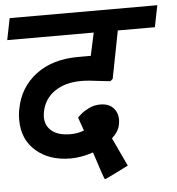

<svg xmlns="http://www.w3.org/2000/svg" viewBox="-80 -629 715 774"><g transform="rotate(-5 277.5 -242.0)"><path d="M92.5 -195Q90 -180 90 -173.8Q90 -137.5 116.2 -116.2Q142.5 -95 191.2 -95Q220 -95 246.2 -105L227.5 -158.8Q230 -162.5 242.5 -173.1Q255 -183.8 275.6 -193.8Q296.2 -203.8 320 -203.8Q355 -203.8 373.1 -184.4Q391.2 -165 391.2 -136.2Q391.2 -128.8 388.8 -116.2Q383.8 -88.8 356.2 -63.8L410 51.2Q395 58.8 355 78.8Q315 98.8 313.8 97.5Q311.2 100 275 -13.8Q226.2 2.5 183.8 2.5Q97.5 2.5 43.8 -44.4Q-10 -91.2 -10 -170Q-10 -196.2 -5 -217.5Q11.2 -301.2 78.1 -351.9Q145 -402.5 248.8 -402.5H300L320 -495H-30L-12.5 -582.5H585L567.5 -495H417.5L380 -302.5L370 -293.8L336.2 -297.5Q281.2 -305 252.5 -305Q187.5 -305 145 -275.6Q102.5 -246.2 92.5 -195Z"/></g></svg>

Font: Cambay
Style: Bold Italic
Weight: 700
Italic angle: -11°
Designer: Pooja Saxena
Foundry: Pooja Saxena
Version: Version 1.006;PS 001.006;hotconv 1.0.70;makeotf.lib2.5.58329